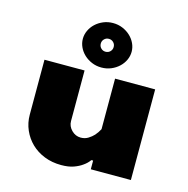

<svg xmlns="http://www.w3.org/2000/svg" viewBox="-119 -929 1043 1064"><g transform="rotate(15 402.5 -397.5)"><path d="M85 -520H315V-230Q315 -200 337.5 -177.5Q360 -155 390 -155Q414 -155 432.5 -166.5Q451 -178 464 -192Q479 -209 490 -230V-520H720V0H490V-50H480Q466 -30 444 -15Q425 -1 396 9.5Q367 20 325 20Q272 20 228 2.5Q184 -15 152.5 -45.5Q121 -76 103 -117Q85 -158 85 -205ZM400.2 -724.3Q384.5 -724.3 373.8 -713.6Q363.1 -702.9 363.1 -687.3Q363.1 -671.7 373.8 -661Q384.5 -650.3 400.2 -650.3Q415.8 -650.3 426.5 -661Q437.2 -671.7 437.2 -687.3Q437.2 -702.9 426.5 -713.6Q415.8 -724.3 400.2 -724.3ZM400.2 -814.8Q429.8 -814.8 455.4 -804.1Q480.9 -793.4 499.8 -775.7Q518.8 -758 529.5 -735Q540.2 -712 540.2 -687.3Q540.2 -662.6 529.5 -639.6Q518.8 -616.6 499.8 -598.9Q480.9 -581.2 455.4 -570.5Q429.8 -559.8 400.2 -559.8Q370.5 -559.8 345 -570.5Q319.5 -581.2 300.5 -598.9Q281.6 -616.6 270.9 -639.6Q260.2 -662.6 260.2 -687.3Q260.2 -712 270.9 -735Q281.6 -758 300.5 -775.7Q319.5 -793.4 345 -804.1Q370.5 -814.8 400.2 -814.8Z"/></g></svg>

Font: Imperial One
Style: Regular
Weight: 400
Designer: Jovanny Lemonad
Foundry: Jovanny Lemonad
Version: Version 1.000